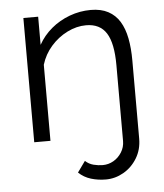

<svg xmlns="http://www.w3.org/2000/svg" viewBox="-52 -576 686 802"><g transform="rotate(-5 291.5 -174.5)"><path d="M360 181Q327 181 297.5 172Q268 163 246 142L279 96Q294 110 313.5 115Q333 120 352 120Q376 120 397 108Q418 96 431.5 74.5Q445 53 445 27V-291Q445 -383 418 -425.5Q391 -468 333 -468Q293 -468 254 -448.5Q215 -429 185.5 -395.5Q156 -362 143 -319V0H75V-521H137V-403Q158 -441 192 -469.5Q226 -498 269 -514Q312 -530 358 -530Q401 -530 431 -514Q461 -498 479 -468.5Q497 -439 505 -397.5Q513 -356 513 -305V23Q513 69 491 105Q469 141 434 161Q399 181 360 181Z"/></g></svg>

Font: Raleway Thin
Style: Regular
Weight: 400
Version: Version 4.026